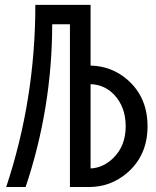

<svg xmlns="http://www.w3.org/2000/svg" viewBox="-20 -752 626 772"><path d="M344.2 -74.7Q396 -77.1 437 -118.2Q485.4 -166.5 485.4 -244.1Q485.4 -321.8 439 -371.1Q400.4 -411.6 344.2 -413.6ZM4.9 0Q122.1 -352.5 122.1 -732.4H344.2V-488.3Q429.2 -486.3 492.2 -431.6Q573.2 -361.3 573.2 -244.1Q573.2 -128.4 492.7 -58.1Q426.3 0 336.9 0H261.2V-654.3H189.9Q189.5 -317.4 83 0Z"/></svg>

Font: Consola Mono
Style: Book
Weight: 400
Monospace: yes
Designer: Wojciech Kalinowski "wmk69" (wmk69@o2.pl)
Foundry: Wojciech Kalinowski "wmk69" (wmk69@o2.pl)
Version: Version 2.1.0